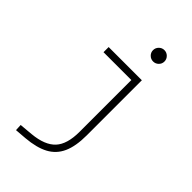

<svg xmlns="http://www.w3.org/2000/svg" viewBox="-288 -835 1162 1162"><g transform="rotate(45 293.0 -254.0)"><path d="M96.7 234.4 94.7 192.4 180.7 184.6Q284.2 174.8 330.1 125.2Q376 75.7 376 -30.3V-473.6H137.7V-517.6H421.9V-45.9Q421.9 46.4 396 104.2Q370.1 162.1 314.7 191.7Q259.3 221.2 170.9 228.5ZM389.6 -646Q369.6 -646 355.2 -660.2Q340.8 -674.3 340.8 -694.3Q340.8 -714.4 355.2 -728.8Q369.6 -743.2 389.6 -743.2Q409.7 -743.2 424.1 -728.8Q438.5 -714.4 438.5 -694.3Q438.5 -674.3 424.1 -660.2Q409.7 -646 389.6 -646Z"/></g></svg>

Font: Cascadia Code NF ExtraLight
Style: Regular
Weight: 200
Monospace: yes
Designer: Aaron Bell
Foundry: Saja Typeworks
Version: Version 2404.023; ttfautohint (v1.8.4)